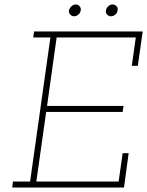

<svg xmlns="http://www.w3.org/2000/svg" viewBox="-20 -841 660 861"><path d="M38 -27H115L206 -673H129L133 -700H620L598 -546H571L589 -673H234L191 -366H534L530 -339H187L143 -27H512L530 -154H557L536 0H35ZM455 -794Q457 -805 465.5 -813Q474 -821 485 -821Q495 -821 502.5 -813Q510 -805 507 -794Q506 -783 497 -775.5Q488 -768 478 -768Q468 -768 460.5 -775.5Q453 -783 455 -794ZM289 -794Q292 -805 300.5 -813Q309 -821 320 -821Q330 -821 337 -813Q344 -805 342 -794Q340 -783 331.5 -775.5Q323 -768 313 -768Q302 -768 295 -775.5Q288 -783 289 -794Z"/></svg>

Font: Josefin Slab Light
Style: Italic
Weight: 300
Italic angle: -12°
Designer: Santiago Orozco
Foundry: Typemade
Version: Version 2.000